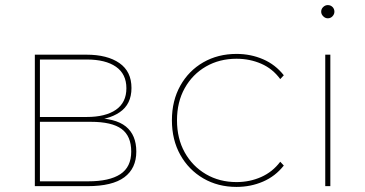

<svg xmlns="http://www.w3.org/2000/svg" viewBox="-20 -732 1436 755"><path d="M117 0V-517H320Q402 -517 449.5 -484Q497 -451 497 -386Q497 -322 450.5 -290.5Q404 -259 330 -259L343 -268Q434 -268 475 -234.5Q516 -201 516 -136Q516 -70 469 -35Q422 0 324 0ZM137 -19H327Q410 -19 453 -47Q496 -75 496 -136Q496 -197 458 -225Q420 -253 337 -253H137ZM137 -272H321Q395 -272 436 -300.5Q477 -329 477 -385Q477 -441 436 -469.5Q395 -498 321 -498H137Z M910 3Q837 3 779.5 -30.5Q722 -64 689 -123Q656 -182 656 -259Q656 -336 689 -395Q722 -454 779.5 -487Q837 -520 910 -520Q966 -520 1014.5 -499Q1063 -478 1096 -436L1082 -421Q1052 -462 1007 -481.5Q962 -501 910 -501Q843 -501 790 -470.5Q737 -440 706.5 -385.5Q676 -331 676 -259Q676 -187 706.5 -132.5Q737 -78 790 -47Q843 -16 910 -16Q962 -16 1007 -36Q1052 -56 1082 -96L1096 -81Q1063 -39 1014.5 -18Q966 3 910 3Z M1259 0V-517H1279V0ZM1269 -660Q1259 -660 1251 -668Q1243 -676 1243 -686Q1243 -697 1251 -704.5Q1259 -712 1269 -712Q1280 -712 1287.5 -704.5Q1295 -697 1295 -686Q1295 -676 1287.5 -668Q1280 -660 1269 -660Z"/></svg>

Font: Montserrat Alternates Thin
Style: Regular
Weight: 100
Designer: Julieta Ulanovsky
Foundry: Julieta Ulanovsky
Version: Version 9.000